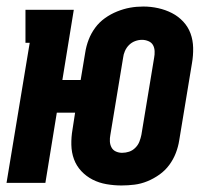

<svg xmlns="http://www.w3.org/2000/svg" viewBox="-26 -560 646 588"><path d="M346 8Q323 8 300 4Q277 0 257.5 -10Q238 -20 223 -36Q208 -52 200.5 -72.5Q193 -93 192.5 -116.5Q192 -140 196 -163L204 -215H148L113 0H-6L65 -429H52V-530H200L165 -315H221L235 -399Q238 -419 245.5 -438.5Q253 -458 265.5 -475Q278 -492 295.5 -504.5Q313 -517 333 -525Q353 -533 372.5 -536.5Q392 -540 413 -540Q436 -540 458.5 -535Q481 -530 500.5 -520Q520 -510 535 -494Q550 -478 557.5 -457.5Q565 -437 565.5 -413.5Q566 -390 562 -367L523 -131Q520 -111 512.5 -91.5Q505 -72 492.5 -55Q480 -38 462.5 -25.5Q445 -13 425.5 -5Q406 3 386 5.5Q366 8 346 8ZM348 -92Q359 -92 369.5 -95.5Q380 -99 388.5 -107.5Q397 -116 401 -126.5Q405 -137 407 -147L446 -383Q448 -393 447.5 -403.5Q447 -414 442.5 -422Q438 -430 428.5 -434Q419 -438 409 -438Q398 -438 387.5 -434Q377 -430 369 -422Q361 -414 356.5 -403.5Q352 -393 351 -383L312 -147Q310 -137 310.5 -127Q311 -117 315.5 -108.5Q320 -100 329 -96Q338 -92 348 -92Q348 -92 348 -92Q348 -92 348 -92Z"/></svg>

Font: Iosevka Curly Slab Extended
Style: Bold Italic
Weight: 700
Width: 7
Italic angle: -9°
Monospace: yes
Designer: Belleve Invis
Foundry: Belleve Invis
Version: Version 11.0.0; ttfautohint (v1.8.3)